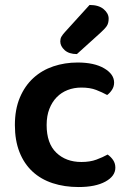

<svg xmlns="http://www.w3.org/2000/svg" viewBox="-20 -740 524 774"><path d="M308 -387Q278 -387 252.5 -377Q227 -367 208.5 -348Q190 -329 179 -301Q168 -273 168 -236Q168 -162 207 -124.5Q246 -87 308 -87Q343 -87 368.5 -96.5Q394 -106 414 -117Q428 -107 436.5 -94Q445 -81 445 -64Q445 -30 405 -8Q365 14 297 14Q240 14 192.5 -1.5Q145 -17 111 -48.5Q77 -80 58.5 -127Q40 -174 40 -236Q40 -299 60 -346.5Q80 -394 114.5 -425.5Q149 -457 195 -472.5Q241 -488 293 -488Q360 -488 400 -464.5Q440 -441 440 -407Q440 -391 431.5 -378Q423 -365 412 -357Q392 -368 367.5 -377.5Q343 -387 308 -387ZM341 -720Q378 -720 398 -703Q418 -686 418 -665Q418 -646 410 -634.5Q402 -623 383 -606L290 -522Q258 -522 240.5 -538Q223 -554 223 -573Q223 -584 227.5 -592Q232 -600 242 -611Z"/></svg>

Font: Baloo Tammudu 2 SemiBold
Style: Regular
Weight: 600
Designer: Maithili Shingre, Omkar Shende and Ek Type
Foundry: Ek Type
Version: Version 1.640;hotconv 1.0.111;makeotfexe 2.5.65597; ttfautoh